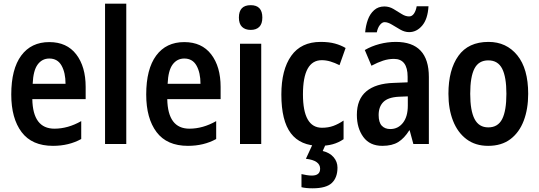

<svg xmlns="http://www.w3.org/2000/svg" viewBox="-20 -873 2921 1040"><path d="M247 -645Q342 -645 393 -578.5Q444 -512 444 -402V-336H155Q158 -176 275 -176Q348 -176 420 -217V-120Q353 -83 267 -83Q153 -83 97 -157.5Q41 -232 41 -361Q41 -499 95 -572Q149 -645 247 -645ZM247 -556Q208 -556 184 -523.5Q160 -491 157 -419H335Q335 -479 313.5 -517.5Q292 -556 247 -556Z M664 -93H549V-853H664Z M978 -645Q1073 -645 1124 -578.5Q1175 -512 1175 -402V-336H886Q889 -176 1006 -176Q1079 -176 1151 -217V-120Q1084 -83 998 -83Q884 -83 828 -157.5Q772 -232 772 -361Q772 -499 826 -572Q880 -645 978 -645ZM978 -556Q939 -556 915 -523.5Q891 -491 888 -419H1066Q1066 -479 1044.5 -517.5Q1023 -556 978 -556Z M1338 -845Q1401 -845 1401 -778Q1401 -744 1384.5 -727.5Q1368 -711 1338 -711Q1308 -711 1291 -727.5Q1274 -744 1274 -778Q1274 -845 1338 -845ZM1395 -636V-93H1280V-636Z M1712 -83Q1607 -83 1555.5 -151Q1504 -219 1504 -361Q1504 -495 1557.5 -570.5Q1611 -646 1717 -646Q1762 -646 1794.5 -637Q1827 -628 1852 -613L1819 -520Q1793 -533 1769.5 -540Q1746 -547 1723 -547Q1621 -547 1621 -362Q1621 -181 1724 -181Q1758 -181 1785.5 -191Q1813 -201 1841 -220V-119Q1813 -100 1781.5 -91.5Q1750 -83 1712 -83ZM1808 35Q1808 89 1777.5 118Q1747 147 1673 147Q1637 147 1613 141V70Q1625 73 1641 75.5Q1657 78 1669 78Q1714 78 1714 41Q1714 -4 1637 -13L1674 -93H1745L1728 -55Q1766 -46 1787 -21.5Q1808 3 1808 35Z M2124 -646Q2303 -646 2303 -456V-93H2219L2199 -167H2197Q2170 -124 2137 -103.5Q2104 -83 2051 -83Q1983 -83 1948 -131Q1913 -179 1913 -251Q1913 -335 1964 -378Q2015 -421 2113 -424L2188 -427V-457Q2188 -554 2114 -554Q2084 -554 2055 -544.5Q2026 -535 1992 -517L1956 -602Q1992 -623 2035.5 -634.5Q2079 -646 2124 -646ZM2140 -349Q2082 -346 2056.5 -320.5Q2031 -295 2031 -250Q2031 -210 2048 -192Q2065 -174 2094 -174Q2136 -174 2162.5 -207.5Q2189 -241 2189 -301V-351ZM1958 -698Q1961 -734 1972.5 -766Q1984 -798 2006.5 -818Q2029 -838 2062 -838Q2088 -838 2111 -824.5Q2134 -811 2155 -797.5Q2176 -784 2196 -784Q2212 -784 2222.5 -799.5Q2233 -815 2237 -839H2301Q2297 -770 2267 -734.5Q2237 -699 2196 -699Q2172 -699 2148.5 -712.5Q2125 -726 2103 -739.5Q2081 -753 2063 -753Q2050 -753 2038 -738Q2026 -723 2021 -698Z M2841 -365Q2841 -283 2817 -219.5Q2793 -156 2745 -119.5Q2697 -83 2624 -83Q2555 -83 2507 -119Q2459 -155 2434 -218.5Q2409 -282 2409 -365Q2409 -495 2463 -570.5Q2517 -646 2626 -646Q2723 -646 2782 -573.5Q2841 -501 2841 -365ZM2527 -365Q2527 -274 2550.5 -228.5Q2574 -183 2625 -183Q2677 -183 2700 -228Q2723 -273 2723 -365Q2723 -456 2700 -501Q2677 -546 2625 -546Q2573 -546 2550 -501.5Q2527 -457 2527 -365Z"/></svg>

Font: Noto Sans Kannada UI Condensed SemiBold
Style: Regular
Weight: 600
Width: 3
Designer: Jelle Bosma - Monotype Design Team
Foundry: Monotype Imaging Inc.
Version: Version 2.005; ttfautohint (v1.8.4.7-5d5b)